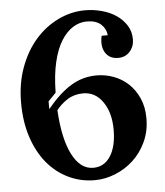

<svg xmlns="http://www.w3.org/2000/svg" viewBox="-52 -758 701 816"><g transform="rotate(-5 298.5 -350.5)"><path d="M561 -232Q561 -177 540 -132Q519 -87 485 -55.5Q451 -24 407.5 -6.5Q364 11 320 11Q260 11 208 -14Q156 -39 118 -84.5Q80 -130 58 -196Q36 -262 36 -344Q36 -426 61 -494Q86 -562 128 -610Q170 -658 225.5 -685Q281 -712 341 -712Q377 -712 412 -702.5Q447 -693 473.5 -675Q500 -657 516.5 -631Q533 -605 533 -571Q533 -541 514 -519.5Q495 -498 464 -498Q427 -498 409.5 -526Q392 -554 402 -598H428Q426 -625 405 -644.5Q384 -664 344 -664Q313 -664 285 -646.5Q257 -629 235 -594Q213 -559 200 -504Q187 -449 186 -374L153 -340V-307L154 -308Q206 -371 256 -401.5Q306 -432 366 -432Q403 -432 438 -419Q473 -406 500 -381Q527 -356 544 -318.5Q561 -281 561 -232ZM302 -361Q264 -361 235 -342.5Q206 -324 187 -299Q194 -176 228.5 -109Q263 -42 318 -42Q365 -42 391.5 -83.5Q418 -125 418 -196Q418 -268 386 -314.5Q354 -361 302 -361Z"/></g></svg>

Font: Redaction
Style: Bold
Weight: 700
Designer: Jeremy Mickel / Forest Young
Foundry: MCKL
Version: Version 2.001; Redaction Bold